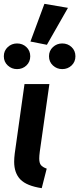

<svg xmlns="http://www.w3.org/2000/svg" viewBox="-26 -968 414 1003"><path d="M182 -177Q179 -154 179 -140Q179 -117 187.5 -106Q196 -95 218 -87L192 15Q113 3 80.5 -30.5Q48 -64 48 -123Q48 -142 51 -166L102 -529H232ZM63 -607Q35 -607 14.5 -626Q-6 -645 -6 -674Q-6 -703 14.5 -722Q35 -741 63 -741Q92 -741 112 -722Q132 -703 132 -674Q132 -645 112 -626Q92 -607 63 -607ZM133 -751 206 -948 329 -927 219 -734ZM299 -607Q271 -607 250.5 -626Q230 -645 230 -674Q230 -703 250.5 -722Q271 -741 299 -741Q328 -741 348 -722Q368 -703 368 -674Q368 -645 348 -626Q328 -607 299 -607Z"/></svg>

Font: Xgbmvzvtohvqztyvzapvmeyoton
Style: Regular
Weight: 500
Italic angle: -8°
Designer: Carrois Corporate & Edenspiekermann
Foundry: Carrois Corporate GbR & Edenspiekermann AG
Version: Version 2.001